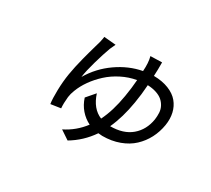

<svg xmlns="http://www.w3.org/2000/svg" viewBox="-129 -809 1214 1106"><g transform="rotate(30 478.0 -256.0)"><path d="M588.8 -119Q676.5 -119 728.5 -163.2Q780.5 -207.4 792.6 -282Q795.8 -305.8 794.6 -327.4Q793.3 -349.1 783.7 -367.5Q774.1 -386 758.3 -399.9Q742.5 -413.7 717 -422.2Q691.4 -430.8 658.4 -432.2Q654.5 -369 644.2 -308.9Q626.4 -200.6 588.8 -119ZM587.7 -584.9 664.1 -587Q664.8 -540.1 662.3 -496.1Q718.8 -495.4 761.2 -478.5Q803.6 -461.6 827.6 -432.7Q851.6 -403.8 860.3 -365.9Q869 -328.1 861.9 -284.1Q853.7 -235.1 831.9 -193Q810 -150.9 775.2 -118.3Q740.4 -85.6 689.5 -66.8Q638.5 -47.9 577.1 -47.9Q568.2 -47.9 550.4 -50.1Q497.2 27.7 417.6 74.9L358.3 35.2Q432.2 -1.4 482.2 -67.8Q446 -85.6 419.4 -116.3Q392.8 -147 379.3 -188.9L427.6 -245Q455.6 -158 521.7 -131Q558.9 -205.3 576.7 -312.9Q587 -373.6 590.6 -426.8Q540.1 -418 493.3 -394.2Q446.4 -370.4 410.7 -337.5Q375 -304.7 348.5 -267.2Q322.1 -229.8 307.5 -191.1Q297.6 -166.2 294.7 -143.1Q290.1 -98.4 293 -67.1L226.6 -57.2Q221.6 -90.2 223 -148.3Q224.4 -206.3 233 -258.9Q237.2 -284.4 243.6 -314.1Q250 -343.8 258.3 -375.7Q266.7 -407.7 272.2 -427.7Q277.7 -447.8 286.2 -477.6Q294.7 -507.5 295.5 -509.9Q301.8 -538 302.6 -547.9L381.4 -540.8Q378.6 -535.2 364.3 -503.9Q347.7 -459.2 328.3 -391.3Q308.9 -323.5 303.6 -282Q351.9 -364 429.9 -418.5Q507.8 -473 594.1 -489Q598.4 -545.8 587.7 -584.9Z"/></g></svg>

Font: Karasuma Gothic
Style: Italic
Weight: 400
Italic angle: -9.39999°
Designer: Rasmus Andersson / Ryoko Nishizuka
Foundry: Genbu
Version: Version 1.00